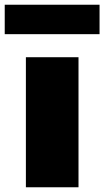

<svg xmlns="http://www.w3.org/2000/svg" viewBox="-56 -792 441 812"><path d="M53.5 0V-550H276V0ZM-36 -647.5V-772H365V-647.5Z"/></svg>

Font: Encode Sans SemiExpanded SemiExpanded Black
Style: Regular
Weight: 900
Width: 6
Designer: Multiple Designers
Foundry: Impallari Type
Version: Version 3.000; ttfautohint (v1.8.3) -l 8 -r 50 -G 200 -x 14 